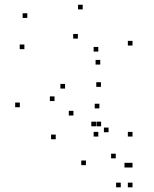

<svg xmlns="http://www.w3.org/2000/svg" viewBox="-20 -576 660 824"><path d="M548.7 -380.6V-400.6H528.7V-380.6ZM334.9 -535.7V-555.7H314.9V-535.7ZM97.2 -499.1V-519.1H77.2V-499.1ZM84.7 -365V-385H64.7V-365ZM314.2 -410.3V-430.3H294.2V-410.3ZM401.9 -354.6V-374.6H381.9V-354.6ZM401.9 10V-10H381.9V10ZM548.7 10V-10H528.7V10ZM410.2 -298.9V-318.9H390.2V-298.9ZM65.1 -115.8V-135.8H45.1V-115.8ZM219.2 21.6V1.6H199.2V21.6ZM391.9 -33.9V-53.9H371.9V-33.9ZM413.9 -33.9V-53.9H393.9V-33.9ZM406.5 -110.8V-130.8H386.5V-110.8ZM295.2 -80.3V-100.3H275.2V-80.3ZM214 -142.3V-162.3H194V-142.3ZM259.2 -195.9V-215.9H239.2V-195.9ZM413.2 -203.2V-223.2H393.2V-203.2ZM348.8 132.8V112.8H328.8V132.8ZM498.3 227.9V207.9H478.3V227.9ZM548.7 227.9V207.9H528.7V227.9ZM548.7 142.8V122.8H528.7V142.8ZM534.2 142.8V122.8H514.2V142.8ZM476.8 103.6V83.6H456.8V103.6ZM548.7 10V-10H528.7V10ZM445.9 -8.5V-28.5H425.9V-8.5Z"/></svg>

Font: Monaspace Argon Dots Var
Style: Regular
Weight: 400
Designer: Riley Cran and the Lettermatic Team
Version: Version 1.100 (Monaspace Argon Dots)